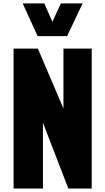

<svg xmlns="http://www.w3.org/2000/svg" viewBox="-20 -1091 610 1111"><path d="M197.8 -881.8 111.3 -1071.3H236.3L283.2 -964.8L332.5 -1071.3H458L368.2 -881.8ZM58.6 0V-809.6H199.2L347.2 -462.9V-809.6H510.7V0H375.5L228.5 -380.9V0Z"/></svg>

Font: Oswald
Style: Heavy
Weight: 800
Designer: Vernon Adams
Foundry: Vernon Adams
Version: 3.0; ttfautohint (v0.95) -l 8 -r 50 -G 200 -x 0 -w "G" -W -c